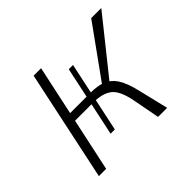

<svg xmlns="http://www.w3.org/2000/svg" viewBox="-106 -541 672 672"><g transform="rotate(-45 230.5 -205.0)"><path d="M332 0 313 -100Q302 -158 277.5 -177Q253 -196 207 -196H105L111 -227H225Q260 -227 283.5 -217.5Q307 -208 322.5 -184.5Q338 -161 349 -116L377 0ZM39 0 126 -410H163L75 0ZM173 -76 229 -339H250L194 -76ZM260 -200 411 -410H461L293 -200Z"/></g></svg>

Font: Ysabeau ExtraLight
Style: Italic
Weight: 250
Italic angle: -12°
Version: Version 2.000;gftools[0.9.27.dev2+g8671c4b]